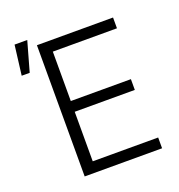

<svg xmlns="http://www.w3.org/2000/svg" viewBox="-137 -885 934 1000"><g transform="rotate(-20 329.5 -385.0)"><path d="M162.3 0V-727.3H584.2V-667.6H228.7V-393.8H561.8V-334.2H228.7V-59.7H591.3V0ZM33.4 -605.1 54 -770.2H124.3L77.8 -605.1Z"/></g></svg>

Font: Inter P Light
Style: Regular
Weight: 300
Designer: Rasmus Andersson
Foundry: rsms
Version: Version 3.018;git-588b23468